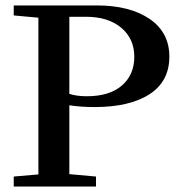

<svg xmlns="http://www.w3.org/2000/svg" viewBox="-20 -683 672 703"><path d="M30.3 0V-36.6L120.6 -44.4V-618.2L30.3 -626.5V-663.1H334.5Q455.1 -663.1 527.6 -613.8Q600.1 -564.5 600.1 -475.6Q600.1 -385.3 527.6 -338.1Q455.1 -291 325.7 -291Q278.3 -291 233.9 -297.4V-45.4L331.5 -36.6V0ZM297.9 -330.6Q380.9 -330.6 426.3 -369.9Q471.7 -409.2 471.7 -475.1Q471.7 -541.5 423.8 -581.5Q376 -621.6 294.4 -621.6H233.9V-339.4Q260.3 -330.6 297.9 -330.6Z"/></svg>

Font: Elstob 8pt Medium
Style: Regular
Weight: 500
Designer: Peter S. Baker
Version: Version 1.015